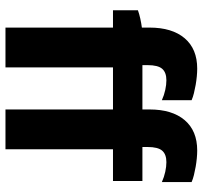

<svg xmlns="http://www.w3.org/2000/svg" viewBox="-40 -718 758 719"><g transform="rotate(90 339.5 -359.0)"><path d="M83.8 0H232.8V-402.6H390.4V0H539.4V-402.6H658.4V-512.8H531V-532.2Q531 -571 544.7 -586.8Q558.4 -602.6 587.8 -602.6Q604.2 -602.6 623.7 -598.4Q643.2 -594.2 662.4 -585.6L662.4 -697Q651 -702 636.1 -705.7Q621.2 -709.4 605.2 -712.2Q589.2 -715 573.3 -716.5Q557.4 -718 544 -718Q470.2 -718 430.3 -671Q390.4 -624 390.4 -539.4V-512.8H224.4V-532.2Q224.4 -571 238.1 -586.8Q251.8 -602.6 281.2 -602.6Q297.6 -602.6 317.1 -598.4Q336.6 -594.2 355.8 -585.6L355.8 -697Q344.4 -702 329.5 -705.7Q314.6 -709.4 298.6 -712.2Q282.6 -715 266.7 -716.5Q250.8 -718 237.4 -718Q163.6 -718 123.7 -671Q83.8 -624 83.8 -539.4V-510.8Q68.2 -508.8 50.4 -504.9Q32.6 -501 19 -496V-402.6H83.8Z"/></g></svg>

Font: Fixel Variable
Style: Regular
Weight: 100
Width: 3
Designer: AlfaBravo + MacPaw
Foundry: Kyrylo Tkachov, Marchela Mozhyna, Serhii Makarenko, Maria Weinstein, Zakhar Kryvoshyya
Version: Version 1.211